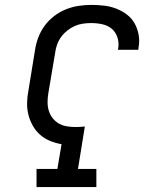

<svg xmlns="http://www.w3.org/2000/svg" viewBox="-20 -763 640 783"><path d="M129 0V-74H214L231 -175Q207 -179 184 -188.5Q161 -198 143.5 -213.5Q126 -229 114 -250Q102 -271 96 -294.5Q90 -318 90.5 -343.5Q91 -369 96 -394L123 -560Q127 -586 136.5 -611Q146 -636 162.5 -658.5Q179 -681 201.5 -698Q224 -715 249 -725Q274 -735 300 -739Q326 -743 352 -743Q379 -743 404.5 -740Q430 -737 453.5 -728Q477 -719 497 -704Q517 -689 529 -667.5Q541 -646 545.5 -620.5Q550 -595 545 -569Q545 -567 544.5 -564.5Q544 -562 544 -560H461Q461 -562 461.5 -563Q462 -564 462 -565Q466 -588 459 -610Q452 -632 436 -645.5Q420 -659 397.5 -664Q375 -669 352 -669Q335 -669 318 -666.5Q301 -664 285 -657Q269 -650 254.5 -638.5Q240 -627 229.5 -612.5Q219 -598 213 -581.5Q207 -565 205 -548L177 -382Q174 -364 174 -346Q174 -328 179 -311.5Q184 -295 194.5 -281.5Q205 -268 219.5 -259.5Q234 -251 252 -248Q270 -245 288 -245Q297 -245 307 -245.5Q317 -246 326 -247L298 -74H373V0Z"/></svg>

Font: Iosevka Curly Slab ExObl
Style: Regular
Weight: 400
Width: 7
Italic angle: -9°
Monospace: yes
Designer: Belleve Invis
Foundry: Belleve Invis
Version: Version 11.1.0; ttfautohint (v1.8.3)